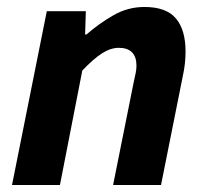

<svg xmlns="http://www.w3.org/2000/svg" viewBox="-20 -528 592 548"><path d="M14.3 0 113.6 -496.1H225L222.9 -429.7H226.9Q263.1 -461.2 304.1 -484.7Q345.1 -508.1 392.3 -508.1Q454.3 -508.1 481.9 -475.6Q509.6 -443.1 509.6 -380.6Q509.6 -364.2 507.7 -346.4Q505.7 -328.5 501.6 -310L439.6 0H302.8L361.5 -292.8Q364.9 -308.4 367.2 -319.3Q369.5 -330.3 369.5 -340.3Q369.5 -365.9 356.7 -378.7Q344 -391.5 319.1 -391.5Q295.9 -391.5 271.5 -376Q247.1 -360.4 214.9 -326.7L151.1 0Z"/></svg>

Font: Source Sans Variable
Style: Italic
Weight: 200
Italic angle: -11°
Designer: Paul D. Hunt
Foundry: Adobe Systems Incorporated
Version: Version 3.006;hotconv 1.0.111;makeotfexe 2.5.65597